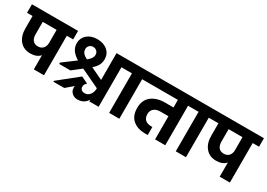

<svg xmlns="http://www.w3.org/2000/svg" viewBox="-13 -1640 3568 2563"><g transform="rotate(30 1771.0 -358.0)"><path d="M-17 -740V-609H68V-418C68 -341 87 -279 126 -232C165 -184 220 -160 291 -160C354 -160 404 -179 439 -218V0H596V-609H694V-740ZM225 -609H439V-409C439 -341 400 -292 332 -292C260 -292 225 -341 225 -418Z M869 -232 1005 -339 1294 -202V-200C1294 -162 1284 -130 1264 -103C1244 -76 1217 -63 1182 -63C1142 -63 1115 -88 1115 -124C1115 -146 1122 -163 1136 -176L1146 -185V-193L1046 -241L748 -2V12H915L1024 -81C1023 -69 1022 -60 1022 -53C1022 -22 1034 5 1057 26C1080 47 1108 58 1141 58C1214 58 1266 24 1294 -29V0H1438V-609H1535V-740H1287V-327L1101 -415C1166 -474 1191 -521 1191 -590C1191 -697 1107 -774 973 -774C843 -774 760 -694 760 -591C760 -510 805 -450 890 -398L696 -253V-232ZM898 -580C898 -621 931 -657 976 -657C1024 -657 1056 -622 1056 -581C1056 -536 1030 -506 986 -470C926 -499 898 -533 898 -580Z M1600 -609V0H1757V-609H1855V-740H1502V-609Z M1821 -609H2308V-492H2175C2092 -492 2024 -471 1971 -430C1918 -389 1891 -327 1891 -245C1891 -164 1915 -103 1964 -62C2012 -21 2074 -1 2151 -1H2194V-125H2175C2092 -125 2050 -169 2050 -242C2050 -315 2102 -357 2183 -357H2308V0H2465V-609H2563V-740H1821Z M2627 -609V0H2784V-609H2882V-740H2529V-609Z M2848 -740V-609H2933V-418C2933 -341 2952 -279 2991 -232C3030 -184 3085 -160 3156 -160C3219 -160 3269 -179 3304 -218V0H3461V-609H3559V-740ZM3090 -609H3304V-409C3304 -341 3265 -292 3197 -292C3125 -292 3090 -341 3090 -418Z"/></g></svg>

Font: Poppins
Style: Bold
Weight: 700
Designer: Ninad Kale (Devanagari), Jonny Pinhorn (Latin)
Foundry: Indian Type Foundry
Version: 4.004